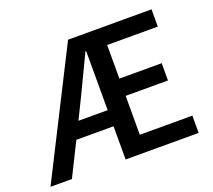

<svg xmlns="http://www.w3.org/2000/svg" viewBox="-113 -803 1056 951"><g transform="rotate(-20 415.5 -327.5)"><path d="M504 -91V-296H727V-387H504V-564H771V-655H331L0 0H113L200 -175H396V0H781V-91ZM242 -260 295 -368C327 -434 359 -503 392 -571H396V-260Z"/></g></svg>

Font: Cambridge Sans Medium
Style: Regular
Weight: 500
Version: Version 2.020;PS 002.020;hotconv 1.0.88;makeotf.lib2.5.64775